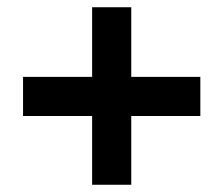

<svg xmlns="http://www.w3.org/2000/svg" viewBox="-20 -616 612 525"><path d="M338.9 -405.8H527.8V-298.8H338.9V-110.8H231.9V-298.8H43V-405.8H231.9V-596.2H338.9Z"/></svg>

Font: Droid Sans Thai
Style: Bold
Weight: 700
Designer: Steve Matteson
Foundry: Ascender Corporation
Version: Version 1.00